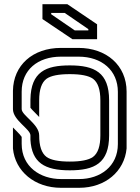

<svg xmlns="http://www.w3.org/2000/svg" viewBox="-20 -895 665 915"><path d="M41.7 -462.5V-375C41.7 -321.8 125 -279.8 125 -250V-229.2C131.3 -119.3 192.9 -83.3 312.5 -83.3C430.1 -83.3 500 -116.7 500 -250V-416.7C500 -550 430.1 -583.3 312.5 -583.3C198.8 -583.3 127.2 -553.3 125 -420.8V-381.2C132.2 -371.6 163.1 -342.3 166.7 -337.5V-416.7C166.7 -467.7 178.1 -502.1 202.1 -519.8C222.9 -534.4 259.4 -541.7 312.5 -541.7C365.6 -541.7 402.1 -534.4 422.9 -519.8C446.9 -502.1 458.3 -467.7 458.3 -416.7V-250C458.3 -199 446.9 -164.6 422.9 -146.9C402.1 -132.3 365.6 -125 312.5 -125C259.4 -125 222.9 -132.3 202.1 -146.9C178.1 -164.6 166.7 -199 166.7 -250C166.7 -303.2 83.3 -345.2 83.3 -375V-458.3C83.3 -561.5 159.5 -625 270.8 -625H354.2C465.8 -625 541.7 -559.1 541.7 -457.3V-208.3C541.7 -102.2 457.6 -41.7 357.3 -41.7H270.8C172.2 -41.7 83.3 -100 83.3 -209.4V-242.7C83.3 -243.8 83.3 -243.8 82.3 -243.8C79.2 -249 71.9 -257.3 60.4 -268.8L41.7 -287.5V-187.5C52 -78.4 145.6 0 270.8 0H357.3C482.4 0 573.1 -78.8 583.3 -187.5V-458.3C583.3 -584.3 486.1 -666.7 354.2 -666.7H270.8C135 -666.7 43.6 -583.5 41.7 -462.5ZM182.3 -804.2 325 -708.3H442.7V-779.2L301 -875H182.3ZM401 -750H336.5L224 -827.1V-833.3H288.5L401 -756.2Z"/></svg>

Font: Sportrop
Style: Regular
Weight: 500
Version: Version 0.9